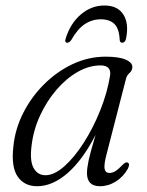

<svg xmlns="http://www.w3.org/2000/svg" viewBox="-20 -652 520 681"><path d="M358.5 -107Q348 -68 351 -53.2Q354 -38.5 368 -38.5Q378.5 -38.5 389.2 -45Q400 -51.5 415.5 -68Q426.5 -78.5 433 -75.5Q442 -71 433.5 -53.5Q417.5 -25 390.8 -8.2Q364 8.5 334.5 8.5Q288.5 8.5 288.5 -38Q288.5 -55.5 294.5 -83.8Q300.5 -112 319 -173.5Q273.5 -85 220 -38.2Q166.5 8.5 111.5 8.5Q66.5 8.5 42.8 -25.5Q19 -59.5 27.5 -133Q33.5 -194 62.2 -251Q91 -308 136.5 -353.2Q182 -398.5 238 -424.8Q294 -451 355 -451Q401.5 -451 425.8 -440.5Q450 -430 449.5 -413.5Q448.5 -401 439.5 -393.2Q430.5 -385.5 427 -373ZM92 -135.5Q85 -80.5 99.5 -55.5Q114 -30.5 141 -30.5Q172.5 -30.5 208.2 -62.2Q244 -94 277.2 -146Q310.5 -198 335.5 -260.5Q360.5 -323 370.5 -384Q375.5 -420 336.5 -420Q296 -420 255.2 -396.8Q214.5 -373.5 180 -333.2Q145.5 -293 122 -242Q98.5 -191 92 -135.5ZM337.5 -583.5Q306.5 -583.5 280.8 -566.5Q255 -549.5 233 -510.5Q226 -500.5 219 -500.5Q208 -500.5 213 -515.5Q229.5 -569 266.8 -600.8Q304 -632.5 350.5 -632.5Q397 -632.5 417.5 -600.5Q438 -568.5 427 -515Q424 -500.5 413 -500.5Q405.5 -500.5 404.5 -510.5Q403 -549 386.5 -566.2Q370 -583.5 337.5 -583.5Z"/></svg>

Font: Fraunces 72pt Soft Light
Style: Italic
Weight: 300
Italic angle: -16°
Version: Version 1.000;[b76b70a41]